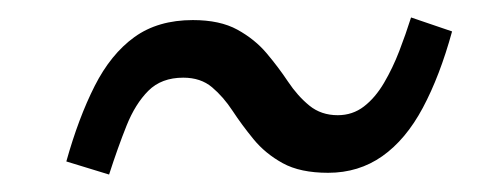

<svg xmlns="http://www.w3.org/2000/svg" viewBox="-20 -459 578 220"><path d="M201 -436Q232 -436 252 -425Q272 -414 285.5 -398Q299 -382 310 -365.5Q321 -349 334.5 -338Q348 -327 367 -327Q384 -327 397 -337Q410 -347 420 -364Q430 -381 437.5 -400.5Q445 -420 451 -439L498 -423Q484 -372 464.5 -335.5Q445 -299 418 -280Q391 -261 356 -261Q324 -261 304 -272Q284 -283 270.5 -299.5Q257 -316 246.5 -332Q236 -348 223 -359Q210 -370 190 -370Q165 -370 150 -355Q135 -340 125 -315Q115 -290 105 -259L56 -274Q70 -324 88.5 -360.5Q107 -397 134 -416.5Q161 -436 201 -436Z"/></svg>

Font: Roboto Serif 20pt Light
Style: Italic
Weight: 300
Italic angle: -10°
Version: Version 1.007